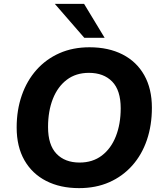

<svg xmlns="http://www.w3.org/2000/svg" viewBox="-20 -960 836 991"><path d="M388 11Q291 11 218.5 -26Q146 -63 106 -133Q66 -203 66 -302Q66 -392 92.5 -468Q119 -544 168.5 -599.5Q218 -655 287 -685.5Q356 -716 442 -716Q540 -716 612.5 -679Q685 -642 724.5 -572Q764 -502 764 -404Q764 -313 738 -237Q712 -161 662.5 -105.5Q613 -50 544 -19.5Q475 11 388 11ZM391 -121Q458 -121 505.5 -157Q553 -193 578 -256.5Q603 -320 603 -401Q603 -494 559 -539Q515 -584 439 -584Q372 -584 325 -548.5Q278 -513 253 -450Q228 -387 228 -304Q228 -212 271.5 -166.5Q315 -121 391 -121ZM415 -765 263 -940H414L520 -765Z"/></svg>

Font: Nunito Sans 12pt ExtraLight ExtraBold
Style: Italic
Weight: 800
Italic angle: -9°
Version: Version 3.101;gftools[0.9.27]